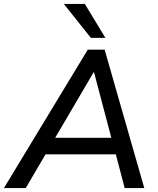

<svg xmlns="http://www.w3.org/2000/svg" viewBox="-48 -958 804 978"><path d="M-28 0 399 -705H485L687 0H587L542 -172H184L83 0ZM429 -590 233 -256H519L431 -590ZM415 -765 277 -938H384L489 -765Z"/></svg>

Font: Nunito Sans SemiBold
Style: Italic
Weight: 600
Italic angle: -9°
Designer: Vernon Adams
Foundry: Vernon Adams
Version: Version 3.006; ttfautohint (v1.8.3)